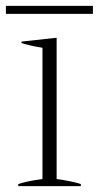

<svg xmlns="http://www.w3.org/2000/svg" viewBox="-24 -631 335 651"><path d="M-4 -611H291V-584H-4ZM38 -7Q67 -17 120 -24V-469Q77 -476 49 -485V-490L168 -503V-24Q219 -17 250 -7V0H38Z"/></svg>

Font: Trirong ExtraLight
Style: Regular
Weight: 275
Designer: Katatrad Team
Foundry: CadsonDemak
Version: Version 1.001